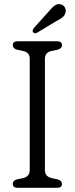

<svg xmlns="http://www.w3.org/2000/svg" viewBox="-20 -897 357 917"><path d="M194.5 -84.5Q194.5 -53.5 228 -46L255 -40.5Q276 -34 276 -19Q276 0 252.5 0H64.5Q41 0 41 -19Q41 -34.5 61.5 -40.5L89 -46Q122 -53.5 122 -84.5V-616.5Q122 -646.5 90.5 -653.5L61.5 -659.5Q41 -665.5 41 -681Q41 -700 64.5 -700H252.5Q276 -700 276 -681Q276 -665.5 255 -659.5L226 -653.5Q194.5 -646.5 194.5 -616.5ZM212.5 -842Q228.5 -861.5 242 -871Q255.5 -880.5 271.5 -876Q284.5 -872 290.5 -860Q296.5 -848 292.5 -835.5Q288.5 -822 278 -813.8Q267.5 -805.5 250.5 -797L156.5 -740.5Q145 -734.5 138.5 -743Q134.5 -747.5 136.5 -753Q138.5 -758.5 142 -763.5Z"/></svg>

Font: Fraunces 72pt SuperSoft Light
Style: Regular
Weight: 300
Version: Version 1.000;[0bf87f6ff]